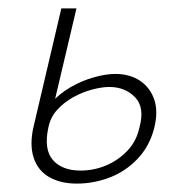

<svg xmlns="http://www.w3.org/2000/svg" viewBox="-20 -430 430 457"><path d="M163 7Q124 7 97 -8.5Q70 -24 60 -55Q50 -86 60 -129L126 -410H162L95 -126Q84 -74 106 -49Q128 -24 172 -24Q203 -24 232 -36Q261 -48 283 -71Q305 -94 312 -127Q325 -174 301.5 -198.5Q278 -223 240 -223Q223 -223 200 -217Q177 -211 155 -199Q133 -187 116.5 -169Q100 -151 95 -126H70Q79 -159 100 -183Q121 -207 148 -222.5Q175 -238 203.5 -246Q232 -254 254 -254Q289 -254 313 -238Q337 -222 347 -193.5Q357 -165 347 -125Q336 -82 307.5 -52Q279 -22 241 -7.5Q203 7 163 7Z"/></svg>

Font: Ysabeau ExtraLight
Style: Italic
Weight: 250
Italic angle: -12°
Version: Version 2.000;gftools[0.9.27.dev2+g8671c4b]